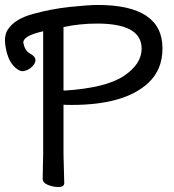

<svg xmlns="http://www.w3.org/2000/svg" viewBox="-44 -737 702 774"><path d="M191 17Q171 17 149.5 8.5Q128 0 128 -17L130 -116V-611Q50 -593 50 -566L51 -561Q57 -531 79 -520Q99 -509 99 -494Q99 -482 85 -468Q71 -454 53 -451L48 -450Q29 -450 8 -474.5Q-13 -499 -21 -545Q-24 -561 -24 -575Q-24 -600 -13 -617Q14 -660 88 -680.5Q162 -701 237 -709Q312 -717 350 -717Q611 -717 611 -542Q611 -456 554 -403Q459 -314 245 -314Q215 -314 212 -315V-115L215 1Q215 17 191 17ZM212 -373Q210 -372 219 -372Q384 -383 455.5 -431Q527 -479 527 -541Q527 -642 348 -642Q278 -642 212 -628Z"/></svg>

Font: LXGW WenKai Lite Medium
Style: Regular
Weight: 500
Designer: LXGW / Fontworks Inc.
Foundry: LXGW / Fontworks Inc.
Version: Version 1.511; March 25, 2025